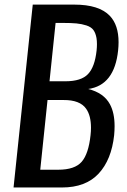

<svg xmlns="http://www.w3.org/2000/svg" viewBox="-20 -830 561 850"><path d="M40 0 125 -809.6H309.1Q418.9 -809.6 466.3 -759.8Q504.9 -719.2 504.9 -643.1Q504.9 -626 502.9 -606.9Q486.8 -452.6 370.6 -436Q439.5 -418.9 466.8 -368.2Q487.3 -330.1 487.3 -271.5Q487.3 -252.9 485.4 -231.9Q473.6 -122.6 416.5 -61.3Q359.4 0 254.4 0ZM158.2 -78.6H237.8Q311 -78.6 341.6 -113.8Q372.1 -148.9 380.9 -231.9Q382.8 -249 382.8 -264.2Q382.8 -318.4 361.3 -348.6Q334 -387.7 261.2 -387.2H190.4ZM199.2 -470.2H270Q339.4 -470.2 369.6 -502Q399.9 -533.7 407.7 -606.9Q409.2 -621.6 409.2 -634.3Q409.2 -649.4 407.2 -661.6Q403.3 -683.6 393.6 -697Q383.8 -710.4 362.8 -717.3Q341.8 -724.1 318.6 -726.3Q295.4 -728.5 256.8 -728.5H226.1Z"/></svg>

Font: Oswald
Style: Regular
Weight: 400
Designer: Vernon Adams
Foundry: Vernon Adams
Version: 3.0; ttfautohint (v0.94.23-7a4d-dirty) -l 8 -r 50 -G 200 -x 